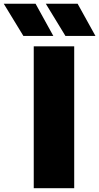

<svg xmlns="http://www.w3.org/2000/svg" viewBox="-110 -995 525 1015"><path d="M282.3 -750V0H68.4V-750ZM394.5 -805.2H235.8L132.1 -975.3H300.3ZM171.8 -805.2H13.5L-90.2 -975.3H78Z"/></svg>

Font: Unbounded Variable
Style: Regular
Weight: 400
Designer: Luke Prowse, Jean-Baptiste Morizot, Fátima Lázaro, Florian Runge
Foundry: NaN
Version: Version 1.600;FEAKit 1.0